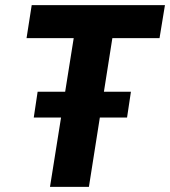

<svg xmlns="http://www.w3.org/2000/svg" viewBox="-20 -725 660 745"><path d="M174 0 266 -577H83L103 -705H620L599 -577H416L325 0ZM111 -269 126 -369H488L473 -269Z"/></svg>

Font: Nunito Sans 7pt Condensed ExtraBold
Style: Italic
Weight: 800
Width: 3
Italic angle: -9°
Designer: Vernon Adams
Foundry: Vernon Adams
Version: Version 3.101;gftools[0.9.27]